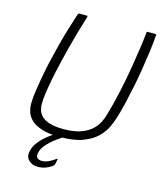

<svg xmlns="http://www.w3.org/2000/svg" viewBox="-127 -765 887 1057"><g transform="rotate(15 316.5 -236.0)"><path d="M264 11Q200 11 160.5 -2Q121 -15 100 -35Q79 -55 71.5 -79.5Q64 -104 64.5 -127Q65 -150 67 -169Q72 -211 81 -262.5Q90 -314 101 -365Q113 -415 126 -467.5Q139 -520 154.5 -570.5Q170 -621 184 -664Q185 -667 187.5 -670Q190 -673 192 -673Q203 -673 213.5 -673Q224 -673 235 -673Q239 -673 239.5 -671.5Q240 -670 239 -664Q226 -624 213 -578.5Q200 -533 187 -484Q166 -404 148.5 -323Q131 -242 123 -173Q122 -159 121.5 -141Q121 -123 126.5 -104.5Q132 -86 147.5 -70.5Q163 -55 193.5 -45.5Q224 -36 272 -36Q333 -36 372 -50.5Q411 -65 433.5 -87Q456 -109 467 -132Q478 -155 483 -173Q503 -241 520 -319Q537 -397 550 -477Q558 -528 565 -575.5Q572 -623 576 -664Q576 -670 577.5 -671.5Q579 -673 583 -673Q594 -673 604.5 -673Q615 -673 626 -673Q630 -673 631 -670Q632 -667 631 -664Q628 -621 621 -571Q614 -521 606 -469.5Q598 -418 588 -369Q577 -316 565 -264Q553 -212 539 -169Q532 -146 518 -116Q504 -86 475 -57Q446 -28 395.5 -8.5Q345 11 264 11ZM188 201Q156 201 136.5 181Q117 161 124 130Q130 101 150.5 75.5Q171 50 197.5 29Q224 8 249 -6Q255 -9 260.5 -11Q266 -13 271 -13H302Q306 -13 306.5 -10Q307 -7 301 -3Q273 13 245 34Q217 55 196.5 78.5Q176 102 171 127Q167 146 176 155Q185 164 203 164Q222 164 242.5 154Q263 144 276 134Q280 130 282.5 130.5Q285 131 284 135L279 161Q278 164 275.5 168Q273 172 267 176Q253 186 233.5 193.5Q214 201 188 201Z"/></g></svg>

Font: Glory Thin Light
Style: Italic
Weight: 300
Italic angle: -12°
Version: Version 1.011